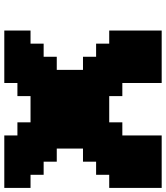

<svg xmlns="http://www.w3.org/2000/svg" viewBox="42 -708 790 915"><g transform="rotate(-90 437.5 -250.0)"><path d="M500 125H750V-125H687.5V-187.5H625V-250H562.5V-375H625V-437.5H687.5V-500H750V-625H500V-562.5H437.5V-500H312.5V-562.5H250V-625H0V-500H62.5V-437.5H125V-375H187.5V-250H125V-187.5H62.5V-125H0V125H250V-62.5H312.5V-125H437.5V-62.5H500Z"/></g></svg>

Font: Faithful 32x
Style: Bold
Weight: 400
Foundry: Faithful Resource Pack
Version: Version 1.0; January 27, 2023